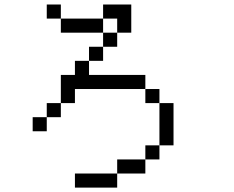

<svg xmlns="http://www.w3.org/2000/svg" viewBox="-20 -770 1040 852"><path d="M250 -687.5H187.5V-750H250ZM125 -250H187.5V-187.5H125ZM187.5 -312.5H250V-250H187.5ZM250 -437.5H312.5V-500H375V-437.5H625V-375H312.5V-312.5H250ZM250 -687.5H437.5V-625H250ZM312.5 0H500V62.5H312.5ZM375 -562.5H437.5V-500H375ZM437.5 -625H500V-562.5H437.5ZM437.5 -750H562.5V-625H500V-687.5H437.5ZM500 -62.5H625V0H500ZM625 -125H687.5V-62.5H625ZM625 -375H687.5V-312.5H625ZM687.5 -312.5H750V-125H687.5Z"/></svg>

Font: 寒蝉点阵体 16px
Style: Regular
Weight: 400
Designer: Designed by Warren2060
Foundry: ChillType
Version: Version 1.000